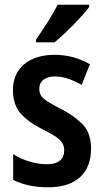

<svg xmlns="http://www.w3.org/2000/svg" viewBox="-20 -786 440 816"><path d="M367 -155Q367 -75 319.5 -32.5Q272 10 185 10Q140 10 103.5 2Q67 -6 36 -21V-131Q65 -112 103.5 -100Q142 -88 178 -88Q253 -88 253 -148Q253 -173 234 -191.5Q215 -210 158 -238Q100 -267 67.5 -304Q35 -341 35 -403Q35 -473 83 -513Q131 -553 212 -553Q253 -553 290 -543Q327 -533 362 -513L327 -425Q300 -441 271 -451Q242 -461 214 -461Q182 -461 164.5 -447Q147 -433 147 -409Q147 -391 155 -379Q163 -367 184 -353.5Q205 -340 243 -321Q300 -291 333.5 -255Q367 -219 367 -155ZM359 -756Q345 -737 319 -709Q293 -681 264 -653Q235 -625 212 -606H133V-618Q159 -655 183.5 -693.5Q208 -732 225 -766H359Z"/></svg>

Font: Noto Sans Thai Looped Condensed SemiBold
Style: Regular
Weight: 600
Width: 3
Designer: Sasikarn Vongin, Ben Mitchell
Foundry: The Fontpad Ltd
Version: Version 1.001; ttfautohint (v1.8.4.7-5d5b)